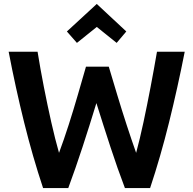

<svg xmlns="http://www.w3.org/2000/svg" viewBox="-20 -956 982 976"><path d="M199 0Q146 -159 102.5 -334.5Q59 -510 24 -693H171Q185 -606 203 -514Q221 -422 240.5 -335.5Q260 -249 280 -179Q305 -246 329.5 -322.5Q354 -399 376 -475Q398 -551 417 -617H533Q553 -550 576 -473.5Q599 -397 624 -320.5Q649 -244 672 -179Q691 -249 709.5 -335.5Q728 -422 745.5 -514Q763 -606 778 -693H919Q883 -510 839.5 -334.5Q796 -159 743 0H615Q577 -100 541.5 -208.5Q506 -317 470 -432Q435 -317 399.5 -208.5Q364 -100 327 0ZM371 -738 320 -796 472 -936 622 -796 573 -738 472 -819Z"/></svg>

Font: Ubuntu Sans
Style: Bold
Weight: 700
Designer: Dalton Maag Ltd
Foundry: Dalton Maag Ltd
Version: Version 1.006; ttfautohint (v1.8.4.7-5d5b)